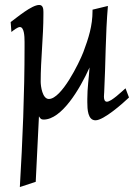

<svg xmlns="http://www.w3.org/2000/svg" viewBox="-20 -475 563 774"><path d="M23 -386 26 -346C33 -352 51 -366 60 -366C77 -366 79 -331 79 -306V-286C79 -98 71 92 60 279L124 258L137 -6C143 3 145 7 156 7C228 7 301 -114 341 -203C338 -158 332 -121 332 -76V-63C332 -34 334 10 365 10C398 10 475 -58 500 -82L486 -119C472 -107 429 -65 411 -65C401 -65 399 -76 399 -86C399 -93 400 -99 400 -103C406 -219 405 -335 415 -451L353 -436V-431C353 -371 337 -321 316 -265C299 -221 228 -76 177 -76C151 -76 144 -127 144 -146C144 -236 155 -326 155 -416V-427C155 -440 153 -455 138 -455C108 -455 49 -405 23 -386Z"/></svg>

Font: KpMath
Style: Sans
Weight: 400
Version: Version 0.64